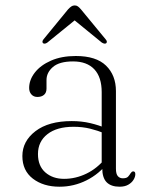

<svg xmlns="http://www.w3.org/2000/svg" viewBox="-20 -678 553 708"><path d="M357 -58.5V-67.5L355 -71.5V-338Q355 -393.5 327.8 -422.5Q300.5 -451.5 249.5 -451.5Q199 -451.5 175.2 -431Q151.5 -410.5 151.5 -383V-351.5Q151.5 -336 142.2 -328.2Q133 -320.5 118 -320.5Q104 -320.5 95.8 -329.8Q87.5 -339 87.5 -353.5Q87.5 -383.5 108.5 -410.5Q129.5 -437.5 168.2 -454.5Q207 -471.5 259.5 -471.5Q334.5 -471.5 371 -436Q407.5 -400.5 407.5 -342V-56Q407.5 -36.5 414.5 -28.5Q421.5 -20.5 433 -20.5Q447 -20.5 452.5 -26.8Q458 -33 461.5 -39Q463.5 -42 465.8 -44Q468 -46 471.5 -46Q475 -46 477 -43.5Q479 -41 479 -36Q479 -25.5 472.2 -14.8Q465.5 -4 452.8 3.2Q440 10.5 421 10.5Q389.5 10.5 373.2 -6Q357 -22.5 357 -58.5ZM62.5 -102.5Q62.5 -157.5 111 -194.5Q159.5 -231.5 244.5 -231.5Q281 -231.5 312.8 -224Q344.5 -216.5 370 -205.5L366.5 -186Q340.5 -196.5 312.5 -203.5Q284.5 -210.5 251.5 -210.5Q189.5 -210.5 154.8 -183.2Q120 -156 120 -110Q120 -66 147.2 -42.2Q174.5 -18.5 216 -18.5Q259 -18.5 298.8 -37.8Q338.5 -57 369 -94.5L378.5 -79Q346 -36.5 299 -13Q252 10.5 199.5 10.5Q140 10.5 101.2 -19.2Q62.5 -49 62.5 -102.5ZM261 -607.5H249.5L355.5 -521Q360.5 -518 364.5 -517.2Q368.5 -516.5 371.5 -518.5Q374 -520.5 374 -524.2Q374 -528 370 -532.5L278.5 -643.5Q272.5 -650.5 267.5 -654.2Q262.5 -658 255.5 -658Q248.5 -658 243 -654.2Q237.5 -650.5 231 -643.5L140 -532.5Q136.5 -528 136.5 -524.2Q136.5 -520.5 139 -518.5Q142.5 -516.5 146.2 -517.2Q150 -518 154.5 -521Z"/></svg>

Font: Fraunces ExtraLight
Style: Regular
Weight: 250
Version: Version 1.000;[b76b70a41]